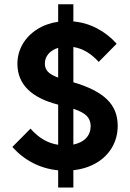

<svg xmlns="http://www.w3.org/2000/svg" viewBox="-20 -797 603 888"><path d="M249 70.3V-9.3Q188 -15.1 134.3 -42.2Q80.6 -69.3 37.1 -117.2L121.1 -202.1Q149.9 -169.4 181.4 -151.1Q212.9 -132.8 249 -127.4V-313Q61.5 -360.8 60.5 -501Q60.5 -550.8 84.5 -592.3Q108.4 -633.8 151.4 -661.1Q194.3 -688.5 249 -696.3V-777.3H319.3V-697.8Q376.5 -692.9 428.2 -666Q480 -639.2 519.5 -594.7L436.5 -510.7Q383.8 -569.3 319.3 -579.6V-416.5Q424.8 -385.7 474.6 -337.6Q524.4 -289.6 524.4 -215.8Q524.4 -160.6 498.8 -116.2Q473.1 -71.8 426.8 -44.2Q380.4 -16.6 319.3 -9.8V70.3ZM249 -438V-575.7Q220.7 -566.9 204.1 -547.9Q187.5 -528.8 187.5 -502.9Q187.5 -480 201.7 -465.1Q215.8 -450.2 249 -438ZM399.4 -213.9Q398.9 -242.7 381.1 -261Q363.3 -279.3 319.3 -293.9V-128.4Q357.4 -136.2 378.2 -158.2Q398.9 -180.2 399.4 -213.9Z"/></svg>

Font: Wanted Sans SemiBold
Style: Regular
Weight: 600
Designer: Original Design by Kil Hyung-jin and Kang Hanbin, Wanted Lab, Inc; Hangeul from Source Han Sans by Jang Soo-young and Ka
Foundry: Wanted Lab, Inc.
Version: Version 1.003